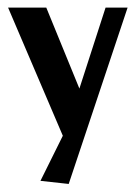

<svg xmlns="http://www.w3.org/2000/svg" viewBox="-20 -340 350 496"><path d="M309.6 -320.3H252.7L185.1 -111.2L99.6 -320.3H0.9L142.3 10.7L84.5 127.2L157.5 135.2Z"/></svg>

Font: Gidugu
Style: Regular
Weight: 400
Designer: Purushoth Kumar Guthula
Foundry: Silicon Andhra, USA.
Version: Version 1.0.5; ttfautohint (v1.2.25-373a) -l 7 -r 28 -G 50 -